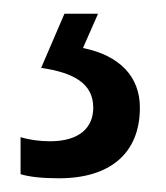

<svg xmlns="http://www.w3.org/2000/svg" viewBox="-20 -20 242 280"><path d="M184 137C184 92 155 61 101 50L123 0H74L40 79C88 86 116 102 116 137C116 166 96 186 53 186C38 186 23 184 10 180V234C23 238 42 240 66 240C140 240 184 204 184 137Z"/></svg>

Font: Noto Sans Lao Looped ExtraCondensed
Style: Regular
Weight: 400
Width: 2
Designer: Mark Frömberg, Ben Mitchell
Foundry: The Fontpad Ltd
Version: Version 1.003